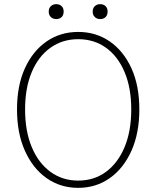

<svg xmlns="http://www.w3.org/2000/svg" viewBox="-20 -893 754 926"><path d="M357 13Q271 13 204.5 -34Q138 -81 100 -166Q62 -251 62 -365Q62 -480 100 -563.5Q138 -647 204.5 -693Q271 -739 357 -739Q443 -739 509.5 -693Q576 -647 614 -563.5Q652 -480 652 -365Q652 -251 614 -166Q576 -81 509.5 -34Q443 13 357 13ZM357 -22Q434 -22 491.5 -64.5Q549 -107 581 -184Q613 -261 613 -365Q613 -469 581 -545Q549 -621 491.5 -662.5Q434 -704 357 -704Q281 -704 223 -662.5Q165 -621 133 -545Q101 -469 101 -365Q101 -261 133 -184Q165 -107 223 -64.5Q281 -22 357 -22ZM251 -801Q236 -801 225.5 -810.5Q215 -820 215 -837Q215 -854 225.5 -863.5Q236 -873 251 -873Q267 -873 277 -863.5Q287 -854 287 -837Q287 -820 277 -810.5Q267 -801 251 -801ZM463 -801Q448 -801 437.5 -810.5Q427 -820 427 -837Q427 -854 437.5 -863.5Q448 -873 463 -873Q479 -873 489 -863.5Q499 -854 499 -837Q499 -820 489 -810.5Q479 -801 463 -801Z"/></svg>

Font: Noto Sans HK Thin
Style: Regular
Weight: 100
Designer: Ryoko NISHIZUKA 西塚涼子 (kana, bopomofo & ideographs); Paul D. Hunt (Latin, Greek & Cyrillic); Sandoll Communications 산돌커뮤니
Foundry: Adobe
Version: Version 2.004-H2;hotconv 1.0.118;makeotfexe 2.5.65603